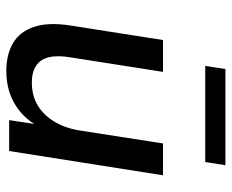

<svg xmlns="http://www.w3.org/2000/svg" viewBox="-83 -643 735 609"><g transform="rotate(90 284.5 -338.5)"><path d="M205 9Q153 9 116.5 -12.5Q80 -34 65 -79.5Q50 -125 61 -195L107 -488H208L162 -195Q155 -154 161.5 -126.5Q168 -99 188.5 -85.5Q209 -72 241 -72Q284 -72 315 -91Q346 -110 366.5 -144.5Q387 -179 394 -225L435 -488H536L459 0H361L377 -105H387Q362 -51 315 -21Q268 9 205 9ZM189 -622 199 -686H504L494 -622Z"/></g></svg>

Font: Nunito Sans 12pt SemiBold
Style: Italic
Weight: 600
Italic angle: -9°
Designer: Vernon Adams
Foundry: Vernon Adams
Version: Version 3.101;gftools[0.9.27]